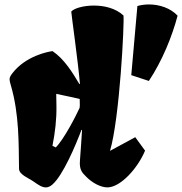

<svg xmlns="http://www.w3.org/2000/svg" viewBox="-20 -812 799 842"><path d="M63.5 -71.8C64 -45.9 104 -32.2 128.4 -15.1C147.5 -1.5 165 10.7 182.6 9.8C191.4 9.3 200.2 5.4 209.5 -2.4C255.9 -42.5 311.5 -173.8 337.4 -242.7L339.8 -241.7C336.9 -196.8 334.5 -157.2 330.6 -107.9C326.7 -64.5 343.8 -52.2 356 -39.1C383.3 -10.3 421.9 10.3 452.1 9.8C508.8 8.8 583.5 -73.2 616.2 -151.4L573.2 -210.4L462.4 -150.4C504.9 -292.5 525.9 -714.4 521.5 -744.1C486.8 -776.4 436.5 -787.6 391.6 -787.6C344.7 -787.6 303.7 -774.9 292.5 -761.2C293.9 -741.7 322.3 -541 330.6 -444.3L328.1 -443.4C297.9 -493.7 263.2 -551.8 210.4 -587.9C191.4 -585.4 93.3 -567.4 34.2 -490.7C24.9 -478.5 22 -471.7 22 -463.9C22 -457.5 23.9 -450.2 27.8 -437C64.9 -309.6 61.5 -181.6 63.5 -71.8ZM210 -172.4C221.7 -231.4 228.5 -288.6 227.5 -348.1L226.6 -400.4C257.8 -393.1 290.5 -387.7 329.6 -377.9C330.1 -336.9 330.6 -358.4 329.1 -338.9C313.5 -304.7 260.7 -201.2 224.6 -165.5ZM632.8 -457C690.9 -544.4 734.4 -650.9 758.8 -743.2C727.1 -777.3 678.2 -792.5 633.3 -792.5C615.2 -792.5 597.7 -790 582.5 -785.6L555.7 -482.4Z"/></svg>

Font: Fruktur
Style: Regular
Weight: 400
Designer: Viktoriya Grabowska
Foundry: Viktoriya Grabowska
Version: Version 1.002